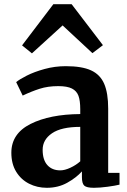

<svg xmlns="http://www.w3.org/2000/svg" viewBox="-20 -883 606 914"><path d="M362 -340V-363Q362 -404 353.5 -427Q345 -450 322.5 -461.5Q300 -473 257 -473Q208 -473 169 -460.5Q130 -448 88 -428L57 -492Q72 -505 107.5 -523Q143 -541 192 -554.5Q241 -568 293 -568Q370 -568 413.5 -548Q457 -528 476 -484Q495 -440 495 -366V-60H549V-4Q529 1 492 6Q455 11 427 11Q393 11 381.5 1Q370 -9 370 -40V-67Q343 -37 300 -13Q257 11 203 11Q157 11 118.5 -8.5Q80 -28 57 -65.5Q34 -103 34 -156Q34 -247 125.5 -293Q217 -339 362 -340ZM362 -115V-279Q272 -279 227.5 -248.5Q183 -218 183 -170Q183 -122 205.5 -97Q228 -72 267 -72Q288 -72 315 -84.5Q342 -97 362 -115ZM321 -863 470 -668 420 -630 278 -762 132 -629 85 -667 234 -863Z"/></svg>

Font: Koeln Type Serif
Style: Bold
Weight: 700
Designer: Eben Sorkin
Foundry: Eben Sorkin
Version: Version 2.002